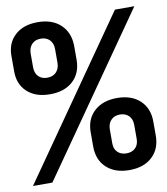

<svg xmlns="http://www.w3.org/2000/svg" viewBox="-83 -805 766 879"><g transform="rotate(-10 300.0 -365.0)"><path d="M0 0 509.7 -730H600L90.3 0ZM448.3 5Q381.4 5 342.1 -31.5Q302.9 -68 302.9 -130V-195Q302.5 -257 342.1 -293.5Q381.7 -330 448.3 -330Q515.3 -330 554.5 -293.5Q593.8 -257 593.8 -195V-130Q593.8 -68 554.5 -31.5Q515.3 5 448.3 5ZM448.6 -72.8Q474.2 -72.8 489.7 -88.2Q505.1 -103.7 505.1 -130V-195Q505.1 -221.9 489.7 -237.6Q474.2 -253.2 447.8 -253.2Q423 -253.2 407.6 -237.6Q392.1 -221.9 391.5 -195V-130Q391.1 -103.7 406.6 -88.2Q422 -72.8 448.6 -72.8ZM150.7 -400Q83.1 -400 44.2 -436.5Q5.2 -473 6.3 -535V-600Q5.2 -662 44.5 -698.5Q83.7 -735 150.6 -735Q217.6 -735 256.8 -698.5Q296 -662 297.1 -600V-535Q297.1 -473 257.9 -436.5Q218.6 -400 150.7 -400ZM151 -476.8Q177 -476.8 192.4 -492.4Q207.9 -508.1 208.5 -535V-600Q208.5 -626.9 193 -642.6Q177.6 -658.2 152 -658.2Q126.3 -658.2 110.9 -642.6Q95.4 -626.9 94.9 -600V-535Q94.9 -508.1 110 -492.4Q125.1 -476.8 151 -476.8Z"/></g></svg>

Font: Pitagon Sans Mono
Style: Regular
Weight: 400
Monospace: yes
Designer: Travis Tran
Foundry: Pitagon
Version: Version 1.001;gftools[0.9.26]